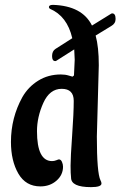

<svg xmlns="http://www.w3.org/2000/svg" viewBox="-20 -755 495 789"><path d="M386 -487 378 -194Q378 -44 393 -14Q397 -7 397 -1Q397 14 354 14Q272 14 272 -25Q270 -41 270 -74.5Q270 -108 276.5 -199.5Q283 -291 283 -340.5Q283 -390 233.5 -390Q184 -390 158 -332Q132 -274 132 -216Q132 -93 194 -93Q203 -93 211.5 -96.5Q220 -100 222 -100Q230 -100 234.5 -90Q239 -80 239 -70Q239 -36 212 -12.5Q185 11 146 11Q86 11 55.5 -41.5Q25 -94 25 -172Q25 -271 72 -356Q96 -398 137 -423.5Q178 -449 230 -449Q248 -449 262.5 -444.5Q277 -440 278 -440L284 -445Q287 -499 287 -509.5Q287 -520 285 -552L211 -505Q210 -504 207 -504Q194 -504 194 -524.5Q194 -545 208 -554Q238 -573 277 -598Q256 -689 185 -719Q181 -722 181 -726Q181 -735 198 -735Q318 -731 358 -650L434 -697Q438 -700 441 -700Q455 -700 455 -677Q455 -658 437 -648L373 -609Q386 -562 386 -487Z"/></svg>

Font: Aladin
Style: Regular
Weight: 400
Designer: Angel Koziupa and Alejandro Paul
Foundry: Angel Koziupa and Alejandro Paul
Version: Version 1.000